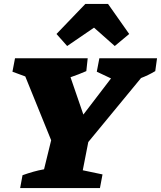

<svg xmlns="http://www.w3.org/2000/svg" viewBox="-20 -952 815 972"><path d="M82 0 94 -65Q122 -75 148.5 -82.5Q175 -90 203 -95L239 -242L108 -565L43 -589L56 -657H424L417 -592Q378 -575 337 -561L402 -372L542 -555L470 -589L483 -657H775L766 -592Q731 -571 694 -557L427 -233L399 -90L499 -69L486 0ZM527 -932 634 -780 561 -719 456 -812 320 -719 266 -780 412 -932Z"/></svg>

Font: Piazzolla ExtraBold
Style: Italic
Weight: 800
Italic angle: -11.3°
Designer: Juan Pablo del Peral
Foundry: Huerta Tipografica
Version: Version 1.330